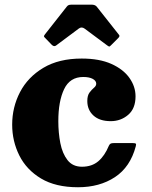

<svg xmlns="http://www.w3.org/2000/svg" viewBox="-20 -790 654 828"><path d="M32.5 -252.5Q32.5 -327.5 66.2 -392.5Q100 -457.5 167 -497.5Q234 -537.5 332.5 -537.5Q408.5 -537.5 460 -514.5Q511.5 -491.5 538 -454.2Q564.5 -417 564.5 -374.5Q564.5 -322 532.8 -294.8Q501 -267.5 457.5 -267.5Q409.5 -267.5 383 -291.8Q356.5 -316 356.5 -354.5Q356.5 -378 366 -390.8Q375.5 -403.5 385.2 -411.5Q395 -419.5 395 -429Q395 -441.5 380 -449.8Q365 -458 339 -458Q281.5 -458 256.5 -405.5Q231.5 -353 231.5 -267.5Q231.5 -217.5 240.2 -172.8Q249 -128 271.2 -99.5Q293.5 -71 333.5 -71Q376 -71 403.8 -94.5Q431.5 -118 449.5 -161.5Q452.5 -168 456.8 -170.5Q461 -173 471.5 -173H551.5Q563 -173 565.5 -170.5Q568 -168 565.5 -159Q542 -70 475.8 -26.2Q409.5 17.5 316.5 17.5Q220 17.5 157 -20.2Q94 -58 63.2 -119.8Q32.5 -181.5 32.5 -252.5ZM203.5 -596.5 175.5 -625.5Q169.5 -631 169.5 -633.5Q169.5 -636 174 -642L268 -761.5Q272.5 -767.5 278.2 -768.8Q284 -770 294.5 -770H374Q390 -770 397 -761.5L493 -640Q498.5 -634.5 490 -626L458.5 -594.5Q453 -589 451 -589.2Q449 -589.5 442.5 -594L345 -666.5Q332 -676 320 -667L221.5 -593.5Q213 -587.5 203.5 -596.5Z"/></svg>

Font: Besley* Heavy
Style: Regular
Weight: 800
Designer: Owen Earl
Foundry: indestructible type*
Version: Version 3.000; ttfautohint (v1.8.3)